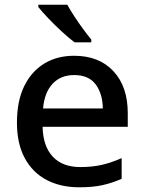

<svg xmlns="http://www.w3.org/2000/svg" viewBox="-20 -786 612 816"><path d="M295 -549Q401 -549 462 -483.5Q523 -418 523 -305V-247H161Q163 -164 204.5 -120Q246 -76 321 -76Q373 -76 413.5 -85.5Q454 -95 497 -114V-26Q456 -8 415 1Q374 10 317 10Q238 10 178.5 -21Q119 -52 85.5 -113.5Q52 -175 52 -265Q52 -356 82.5 -419Q113 -482 167.5 -515.5Q222 -549 295 -549ZM295 -467Q238 -467 203.5 -430Q169 -393 163 -325H417Q416 -388 386.5 -427.5Q357 -467 295 -467ZM266 -766Q278 -744 296 -716.5Q314 -689 333 -663Q352 -637 368 -618V-606H297Q273 -624 242.5 -652Q212 -680 184.5 -709Q157 -738 143 -756V-766Z"/></svg>

Font: Noto Sans Gurmukhi Medium
Style: Regular
Weight: 500
Designer: Jelle Bosma - Monotype Design Team
Foundry: Monotype Imaging Inc.
Version: Version 2.004; ttfautohint (v1.8.4.7-5d5b)